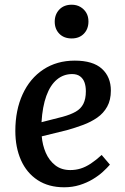

<svg xmlns="http://www.w3.org/2000/svg" viewBox="-20 -780 532 814"><path d="M297 -523Q374 -523 412 -488.5Q450 -454 450 -396Q450 -356 434.5 -328Q419 -300 392.5 -281.5Q366 -263 332.5 -250.5Q299 -238 263 -228L157 -202Q160 -165 174 -132.5Q188 -100 214 -79.5Q240 -59 278 -59Q301 -59 322 -65.5Q343 -72 365 -86.5Q387 -101 411 -123L446 -82Q434 -68 416 -51.5Q398 -35 373 -20Q348 -5 317.5 4.5Q287 14 252 14Q186 14 139.5 -16.5Q93 -47 69 -101Q45 -155 45 -225Q45 -313 76 -380.5Q107 -448 164 -485.5Q221 -523 297 -523ZM344 -393Q344 -414 338.5 -430Q333 -446 320 -456Q307 -466 286 -466Q249 -466 221 -442.5Q193 -419 176.5 -373.5Q160 -328 156 -262L246 -285Q279 -294 301 -306.5Q323 -319 333.5 -340Q344 -361 344 -393ZM212 -688Q212 -719 231.5 -739.5Q251 -760 284 -760Q305 -760 321 -750.5Q337 -741 346 -725.5Q355 -710 355 -689Q355 -657 335.5 -637Q316 -617 284 -617Q251 -617 231.5 -637Q212 -657 212 -688Z"/></svg>

Font: Literata 18pt Medium
Style: Italic
Weight: 500
Italic angle: -2°
Designer: Latin by Veronika Burian and Jose Scaglione. Greek by Irene Vlachou. Cyrillic by Vera Evstafieva
Foundry: TypeTogether
Version: Version 3.103;gftools[0.9.29]